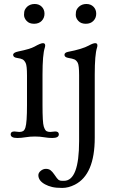

<svg xmlns="http://www.w3.org/2000/svg" viewBox="-20 -674 576 948"><path d="M370.1 -641.1Q384.8 -654.3 406.5 -654.3Q428.2 -654.3 441.7 -640.6Q455.1 -627 455.1 -606.2Q455.1 -585.4 441.2 -571Q427.2 -556.6 403.6 -556.6Q379.9 -556.6 366.9 -570.6Q354 -584.5 354 -600.8Q354 -617.2 358.4 -626Q362.8 -634.8 370.1 -641.1ZM114.3 -641.1Q129.4 -654.3 151.1 -654.3Q172.9 -654.3 186.3 -640.6Q199.7 -627 199.7 -606.2Q199.7 -585.4 185.8 -571Q171.9 -556.6 148.2 -556.6Q124.5 -556.6 111.6 -570.6Q98.6 -584.5 98.6 -600.8Q98.6 -617.2 103 -626Q107.4 -634.8 114.3 -641.1ZM460.9 -449.7Q460.9 -444.3 459 -438.5Q447.8 -404.8 447.8 -305.7V6.3Q447.8 188 349.6 237.8Q317.9 253.9 287.4 253.9Q256.8 253.9 237.3 249.3Q217.8 244.6 202.6 236.3Q169.4 218.3 169.4 190.9Q169.4 179.2 181.2 169.4Q192.9 159.7 206.8 159.7Q220.7 159.7 229.7 166.7Q238.8 173.8 247.6 186.8Q256.3 199.7 261 205.6Q265.6 211.4 269.5 214.4Q275.9 218.8 286.6 218.8H295.9Q370.6 218.8 370.6 22.5V-301.8Q370.6 -351.6 363.8 -364Q356.9 -376.5 347.4 -380.6Q337.9 -384.8 318.1 -387.9Q298.3 -391.1 298.3 -403.3Q298.3 -414.6 316.7 -418.2Q335 -421.9 348.6 -425Q362.3 -428.2 375 -432.1Q403.8 -440.9 417.5 -448.7Q439.5 -460.9 450.2 -460.9Q460.9 -460.9 460.9 -449.7ZM65.4 7.3Q32.7 7.3 32.7 -10.7Q32.7 -24.9 50.8 -24.9L75.2 -22.5Q86.4 -22.5 93.8 -26.6Q101.1 -30.8 105.5 -44.4Q113.3 -68.8 113.3 -154.8V-301.8Q113.3 -350.1 106.7 -363Q100.1 -376 91.8 -380.6Q83.5 -385.3 64.2 -387.9Q44.9 -390.6 44.9 -403.3Q44.9 -414.6 70.3 -419.9Q128.4 -431.6 150.4 -443.8Q180.7 -460.9 191.9 -460.9Q203.1 -460.9 203.1 -449.7Q203.1 -444.3 201.2 -438.5Q189.9 -404.8 189.9 -305.7V-154.8Q189.9 -68.8 196 -49.8Q202.1 -30.8 209.5 -26.6Q216.8 -22.5 228 -22.5L252.4 -24.9Q270.5 -24.9 270.5 -10.7Q270.5 7.3 237.8 7.3Q219.2 7.3 198 3.7Q176.8 0 152.3 0Q127.9 0 106 3.7Q84 7.3 65.4 7.3Z"/></svg>

Font: Ovo
Style: Regular
Weight: 400
Designer: Nicole Fally
Foundry: Sorkin Type Co.
Version: Version 1.001